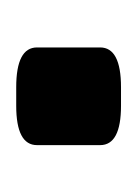

<svg xmlns="http://www.w3.org/2000/svg" viewBox="14 -182 170 238"><g transform="rotate(-90 99.0 -63.0)"><path d="M109.9 -127.9Q159.2 -127.9 159.2 -102.1V-23.9Q159.2 2 109.9 2H86.9Q38.1 2 38.1 -23.9V-102.1Q38.1 -127.9 86.9 -127.9Z"/></g></svg>

Font: Asap Symbol
Style: Regular
Weight: 900
Designer: Tania Quindós, Elena González Miranda, Marcela Romero, Pablo Cosgaya
Foundry: Omnibus-Type
Version: Version 1.000;PS 001.000;hotconv 1.0.70;makeotf.lib2.5.58329